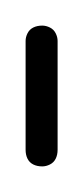

<svg xmlns="http://www.w3.org/2000/svg" viewBox="-20 -130 65 150"><path d="M0 -13H25V-98H0ZM13 -25Q9 -25 6 -23.5Q3 -22 1.5 -19Q0 -16 0 -13Q0 -9 1.5 -6Q3 -3 6 -1.5Q9 0 13 0Q16 0 19 -1.5Q22 -3 23.5 -6Q25 -9 25 -13Q25 -16 23.5 -19Q22 -22 19 -23.5Q16 -25 13 -25ZM13 -110Q9 -110 6 -108.5Q3 -107 1.5 -104Q0 -101 0 -98Q0 -94 1.5 -91Q3 -88 6 -86.5Q9 -85 13 -85Q16 -85 19 -86.5Q22 -88 23.5 -91Q25 -94 25 -98Q25 -101 23.5 -104Q22 -107 19 -108.5Q16 -110 13 -110Z"/></svg>

Font: Wavefont Thin
Style: Regular
Weight: 100
Monospace: yes
Version: Version 3.005;gftools[0.9.33]